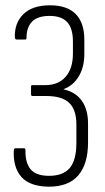

<svg xmlns="http://www.w3.org/2000/svg" viewBox="-20 -511 396 724"><path d="M164 193Q92 192 60.5 156Q29 120 32 56Q33 48 38 48H71Q76 48 76 55Q75 103 95.5 127.5Q116 152 165 152Q218 152 243 122.5Q268 93 268 28V-42Q268 -97 241 -123Q214 -149 154 -149H102Q99 -149 98 -151Q97 -153 97 -155V-184Q97 -187 98 -188.5Q99 -190 102 -190H151Q200 -190 227.5 -221.5Q255 -253 255 -309V-354Q255 -404 233.5 -427.5Q212 -451 167 -451Q122 -451 101 -429.5Q80 -408 80 -369Q80 -365 79 -363.5Q78 -362 76 -362H43Q37 -362 36 -369Q34 -424 68 -457.5Q102 -491 169 -491Q233 -491 265.5 -458Q298 -425 298 -361V-307Q298 -258 277 -223Q256 -188 220 -175V-174Q265 -164 288.5 -131Q312 -98 312 -45V26Q312 107 275.5 150Q239 193 164 193Z"/></svg>

Font: Sofia Sans Condensed Light
Style: Regular
Weight: 300
Designer: Botio Nikoltchev, Ani Petrova
Foundry: lettersoup
Version: Version 4.101